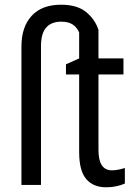

<svg xmlns="http://www.w3.org/2000/svg" viewBox="-20 -785 566 815"><path d="M431 10Q376 10 346 -25Q316 -60 316 -140V-469H260V-512L316 -537V-647Q308 -667 290 -680Q272 -693 240 -693Q198 -693 176 -668Q154 -643 154 -589V0H71V-587Q71 -671 114.5 -718Q158 -765 239 -765Q308 -765 346 -733.5Q384 -702 398 -658V-537H504V-469H398V-148Q398 -62 455 -62Q469 -62 483.5 -65Q498 -68 510 -72V-6Q495 1 474.5 5.5Q454 10 431 10Z"/></svg>

Font: Avrile Sans Condensed
Style: Regular
Weight: 400
Width: 3
Designer: Monotype Design Team
Foundry: Monotype Imaging Inc.
Version: Version 2.001;September 10, 2019;FontCreator 11.5.0.2425 64-